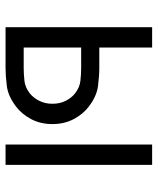

<svg xmlns="http://www.w3.org/2000/svg" viewBox="42 -610 568 692"><g transform="rotate(90 326.0 -264.0)"><path d="M224.1 0H78.1V-528.3H151.4V-337.9H224.1Q252.9 -337.9 289.8 -333.3Q326.7 -328.6 363.8 -300.3Q391.1 -279.8 409.2 -245.8Q427.2 -211.9 427.2 -168.9Q427.2 -126 409.2 -92Q391.1 -58.1 363.8 -37.6Q326.7 -9.3 289.8 -4.6Q252.9 0 224.1 0ZM574.2 0H501V-528.3H574.2ZM224.1 -272.5H151.4V-65.4H224.1Q248 -65.4 271.5 -68.1Q294.9 -70.8 315.9 -86.9Q332 -99.6 343 -120.8Q354 -142.1 354 -168.9Q354 -196.3 343 -217.5Q332 -238.8 315.9 -251Q294.9 -267.1 271.5 -269.8Q248 -272.5 224.1 -272.5Z"/></g></svg>

Font: Gidole
Style: Regular
Weight: 400
Version: Version 2.100; ttfautohint (v1.8.4.7-5d5b)